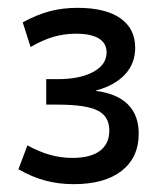

<svg xmlns="http://www.w3.org/2000/svg" viewBox="-20 -756 413 490"><path d="M168 -286Q130 -286 96 -295Q62 -304 27 -324L50 -385Q79 -369 107 -361Q135 -353 165 -353Q211 -353 235 -371Q259 -389 259 -423Q259 -459 229 -474Q199 -489 127 -489H98V-554H127Q184 -554 218 -572.5Q252 -591 252 -622Q252 -646 232 -658Q212 -670 174 -670Q144 -670 116.5 -662Q89 -654 58 -636L38 -699Q75 -719 107.5 -727.5Q140 -736 178 -736Q249 -736 287 -709.5Q325 -683 325 -634Q325 -594 299 -566Q273 -538 225 -525V-524Q279 -517 306.5 -489.5Q334 -462 334 -415Q334 -354 290.5 -320Q247 -286 168 -286Z"/></svg>

Font: M PLUS 2
Style: Regular
Weight: 400
Designer: Coji Morishita
Foundry: UNDERFOREST DESIGN
Version: Version 1.001